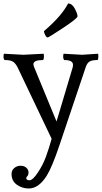

<svg xmlns="http://www.w3.org/2000/svg" viewBox="-24 -787 582 1097"><path d="M109 -474 225 -480Q227 -478 227 -463.5Q227 -449 222 -444Q167 -444 167 -420Q167 -413 172 -401L299 -93L391 -401Q393 -407 393 -417Q393 -444 343 -444Q337 -450 337 -463.5Q337 -477 340 -480L445 -474L536 -480Q538 -478 538 -463.5Q538 -449 533 -444Q501 -444 487 -435Q473 -426 465 -401L316 42Q273 169 243 217Q197 290 140 290Q103 290 72.5 268.5Q42 247 42 207Q42 186 57.5 173Q73 160 93.5 160Q114 160 126.5 171.5Q139 183 139 197.5Q139 212 132.5 219Q126 226 126 230Q126 243 144.5 243Q163 243 192.5 198.5Q222 154 239 107Q256 60 271 6L77 -401Q65 -425 50.5 -434.5Q36 -444 2 -444Q-4 -450 -4 -463.5Q-4 -477 -1 -480ZM419 -694Q419 -682 336.5 -627.5Q254 -573 248.5 -573Q243 -573 238 -580Q229 -594 227 -609Q328 -695 365 -767Q388 -767 403.5 -737.5Q419 -708 419 -694Z"/></svg>

Font: Esteban
Style: Regular
Weight: 400
Designer: Angelica Diaz Rivera
Foundry: Angelica Diaz Rivera
Version: Version 1.002